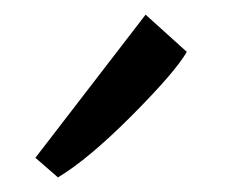

<svg xmlns="http://www.w3.org/2000/svg" viewBox="-20 -852 313 262"><path d="M59.1 -609.9 28.3 -636.7 178.7 -832 234.9 -781.2Q219.2 -753.9 159.9 -694.3Q100.6 -634.8 59.1 -609.9Z"/></svg>

Font: HaufeMerriweatherSansLt
Style: Italic
Weight: 300
Designer: Eben Sorkin ( eben@eyebytes.com )
Foundry: Eben Sorkin
Version: Version 1.56